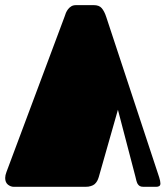

<svg xmlns="http://www.w3.org/2000/svg" viewBox="-20 -721 640 741"><path d="M361.3 -38.1Q358.9 -29.8 355 -22.5Q351.1 -15.6 345.2 -10.3Q339.4 -5.4 330.6 -2.9Q322.3 0 310.1 0H33.2Q21.5 0 10.7 -8.3Q0 -17.1 0 -34.2Q0 -44.4 4.9 -57.1L229 -656.2Q231.4 -663.6 234.4 -671.4Q237.8 -679.2 242.7 -685.5Q248 -692.4 255.4 -696.8Q262.7 -701.2 273.9 -701.2H341.8Q362.8 -701.2 372.6 -689.5Q382.8 -677.7 390.1 -655.3L594.2 -37.1Q599.1 -22 599.1 -12.7Q599.1 -5.9 594.7 -2.9Q590.3 0 583 0H533.7Q524.9 0 519.5 -2.9Q514.6 -5.9 511.2 -11.2Q508.3 -16.6 506.3 -23.9Q504.4 -31.2 502.4 -40L435.1 -297.4Z"/></svg>

Font: Fascinate Cyrillic
Style: Regular
Weight: 900
Designer: Denis Ignatov
Foundry: Astigmatic (AOETI)
Version: Version 1.00 November 30, 2018, initial release